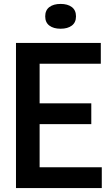

<svg xmlns="http://www.w3.org/2000/svg" viewBox="-20 -959 562 979"><path d="M61.5 0V-740H494V-634H182V-106H499V0ZM150.5 -326V-432H445.5V-326ZM289 -812.5Q253 -812.5 231.8 -828.5Q210.5 -844.5 210.5 -875.5Q210.5 -907 231.8 -923Q253 -939 289 -939Q325 -939 346.2 -923Q367.5 -907 367.5 -875.5Q367.5 -844.5 346.2 -828.5Q325 -812.5 289 -812.5Z"/></svg>

Font: Encode Sans SC Condensed SemiBold
Style: Regular
Weight: 600
Width: 3
Designer: Multiple Designers
Foundry: Impallari Type
Version: Version 3.002